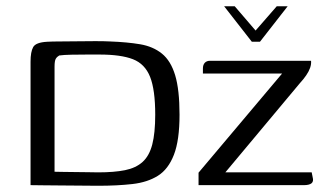

<svg xmlns="http://www.w3.org/2000/svg" viewBox="-20 -594 1040 616"><path d="M699 -574H733L800 -496L868 -574H903L814 -460H788ZM556 -226Q556 -144 538 -97.5Q520 -51 486.5 -30Q453 -9 404.5 -3.5Q356 2 295 2Q266 2 234.5 1.5Q203 1 172.5 1Q142 1 117.5 0.5Q93 0 78 0V-396Q78 -428 86.5 -443Q95 -458 131 -460Q147 -461 173 -461Q199 -461 228.5 -461.5Q258 -462 286 -462Q314 -462 333 -461Q388 -459 429.5 -452Q471 -445 499.5 -422Q528 -399 542 -352.5Q556 -306 556 -226ZM155 -43Q162 -43 180.5 -42.5Q199 -42 221 -42Q243 -42 263.5 -41.5Q284 -41 295 -41Q346 -41 381 -48Q416 -55 437.5 -74.5Q459 -94 468.5 -130.5Q478 -167 478 -226Q478 -306 461.5 -347.5Q445 -389 406.5 -404Q368 -419 299 -419Q285 -419 259.5 -419Q234 -419 209 -418.5Q184 -418 170 -416Q163 -412 159 -405.5Q155 -399 155 -380ZM703 -41H980L983 -26Q987 -12 979.5 -6Q972 0 955 0H617V-40L885 -358H631V-374Q631 -386 637 -392.5Q643 -399 654 -399H978Q979 -388 975 -376.5Q971 -365 962.5 -352.5Q954 -340 942 -327Z"/></svg>

Font: Genos
Style: Regular
Weight: 400
Designer: Robert E. Leuschke
Foundry: Robert E. Leuschke
Version: Version 1.010